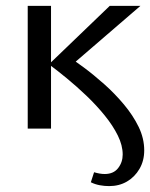

<svg xmlns="http://www.w3.org/2000/svg" viewBox="-20 -436 510 651"><path d="M350 195Q334 195 318 192Q302 189 288 182L299 148Q319 154 335 154Q365 154 380.5 134Q396 114 396 88Q396 57 379.5 23.5Q363 -10 335 -44.5Q307 -79 273.5 -111Q240 -143 206.5 -170.5Q173 -198 146 -218L352 -416H456L203 -198V-250Q228 -234 262.5 -208.5Q297 -183 333 -151Q369 -119 400 -82Q431 -45 450 -6Q469 33 469 74Q469 109 453 136.5Q437 164 410.5 179.5Q384 195 350 195ZM74 0V-416H153V0Z"/></svg>

Font: Ysabeau Office Medium
Style: Regular
Weight: 500
Designer: Christian Thalmann (Catharsis Fonts)
Version: Version 2.001;gftools[0.9.30]; featfreeze: tnum,lnum,ss02